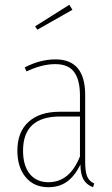

<svg xmlns="http://www.w3.org/2000/svg" viewBox="-20 -779 474 809"><path d="M285.2 -737.8 137.2 -653.8 127.9 -668 272 -758.8ZM338.9 -96.2Q338.9 -55.2 347.4 -35.2Q356 -15.1 377 -5.9L372.1 9.8Q344.7 -0.5 332 -22.5Q319.3 -44.4 318.8 -85.9Q295.4 -37.6 262.7 -13.9Q230 9.8 184.1 9.8Q123 9.8 88.1 -32.5Q53.2 -74.7 53.2 -144Q53.2 -222.7 100.1 -265.4Q147 -308.1 231 -308.1H316.9V-377Q316.9 -441.9 292.5 -475.3Q268.1 -508.8 212.9 -508.8Q156.2 -508.8 91.8 -478L84 -495.1Q149.9 -528.8 213.9 -528.8Q338.9 -528.8 338.9 -378.9ZM184.1 -11.2Q273.9 -11.2 316.9 -120.1V-288.1H232.9Q77.1 -288.1 77.1 -144Q77.1 -81.1 105.5 -46.1Q133.8 -11.2 184.1 -11.2Z"/></svg>

Font: Fira Sans Compressed Thin
Style: Regular
Weight: 100
Width: 1
Designer: Carrois Corporate & Edenspiekermann AG
Foundry: Carrois Corporate GbR & Edenspiekermann AG
Version: Version 4.203;PS 004.203;hotconv 1.0.88;makeotf.lib2.5.64775